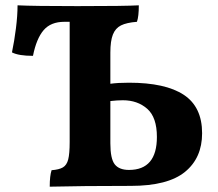

<svg xmlns="http://www.w3.org/2000/svg" viewBox="-20 -699 821 722"><path d="M740 -198Q740 -105 675.5 -52.5Q611 0 472 0Q286 0 167 3Q167 -38 174 -59Q202 -61 216.5 -69.5Q231 -78 236.5 -99.5Q242 -121 242 -165V-617H222Q171 -617 144 -585.5Q117 -554 104 -489Q50 -489 25 -502Q34 -545 40 -593Q46 -641 46 -679Q106 -676 271 -676Q452 -676 502 -679Q502 -637 495 -617Q456 -614 435 -603.5Q414 -593 404.5 -569Q395 -545 395 -501V-384Q423 -388 465 -388Q602 -388 671 -342.5Q740 -297 740 -198ZM570 -184Q570 -258 533.5 -290Q497 -322 442 -322Q421 -322 395 -319V-160Q395 -102 411.5 -81Q428 -60 465 -60Q570 -60 570 -184Z"/></svg>

Font: Vollkorn SC
Style: Bold
Weight: 700
Designer: Friedrich Althausen
Foundry: Friedrich Althausen
Version: Version 4.015